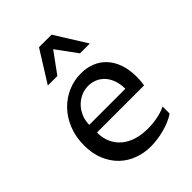

<svg xmlns="http://www.w3.org/2000/svg" viewBox="-225 -895 1018 1018"><g transform="rotate(-45 283.5 -386.0)"><path d="M494.1 -43.9Q475.6 -30.8 451.4 -20.8Q427.2 -10.7 401.4 -3.9Q375.5 2.9 349.4 6.3Q323.2 9.8 300.8 9.8Q251 9.8 206.1 -6.8Q161.1 -23.4 127.4 -55.7Q93.8 -87.9 73.7 -135.5Q53.7 -183.1 53.7 -245.1Q53.7 -309.1 75 -361.3Q96.2 -413.6 131.8 -450.4Q167.5 -487.3 214.1 -507.3Q260.7 -527.3 312 -527.3Q353.5 -527.3 389.4 -513.4Q425.3 -499.5 451.9 -471.7Q478.5 -443.8 493.7 -402.1Q508.8 -360.4 508.8 -304.7Q508.8 -293.5 507.8 -277.8Q506.8 -262.2 503.9 -245.1H150.4Q150.4 -203.1 165.3 -170.2Q180.2 -137.2 207.3 -114.5Q234.4 -91.8 272 -80.1Q309.6 -68.4 355 -68.4Q366.2 -68.4 382.3 -69.3Q398.4 -70.3 417 -73.2Q435.5 -76.2 455.6 -81.8Q475.6 -87.4 494.1 -96.7ZM420.9 -302.7Q420.9 -339.4 410.6 -367.4Q400.4 -395.5 382.8 -414.6Q365.2 -433.6 342 -443.4Q318.8 -453.1 292.5 -453.1Q263.2 -453.1 237.3 -441.2Q211.4 -429.2 192.1 -408.7Q172.9 -388.2 161.6 -360.8Q150.4 -333.5 150.4 -302.7ZM142.6 -605.5 252.9 -782.2H347.2L457.5 -605.5H383.8L298.8 -721.7L213.9 -605.5Z"/></g></svg>

Font: Proza Libre
Style: Regular
Weight: 400
Designer: Jasper de Waard
Foundry: Jasper de Waard
Version: Version 1.000; ttfautohint (v1.4.1.8-43bc)